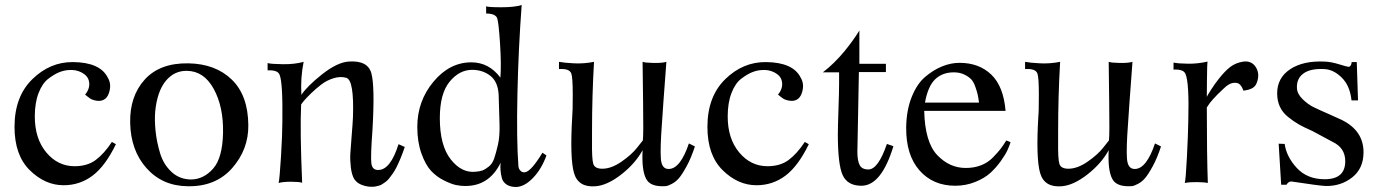

<svg xmlns="http://www.w3.org/2000/svg" viewBox="-20 -730 5509 767"><path d="M443 -154Q401 -67 350 -28.5Q299 10 234 10Q160 10 99 -50Q38 -110 38 -223Q38 -344 109 -413.5Q180 -483 272 -482Q381 -481 411 -419Q426 -394 416 -361Q406 -328 376 -327Q365 -327 355 -330Q345 -333 340 -336.5Q335 -340 328 -345.5Q321 -351 320 -352Q342 -379 335 -407Q330 -428 306 -440.5Q282 -453 253 -450Q235 -449 215.5 -441Q196 -433 172.5 -415Q149 -397 134 -358Q119 -319 119 -265Q119 -176 165 -121Q211 -66 278 -66Q329 -66 362.5 -91Q396 -116 427 -163Z M972 -230Q973 -133 907.5 -58.5Q842 16 730 14Q629 13 565.5 -58Q502 -129 500 -240Q498 -346 558.5 -412.5Q619 -479 733 -477Q841 -475 906 -412Q971 -349 972 -230ZM871 -200Q873 -303 834 -374.5Q795 -446 727 -447Q676 -448 642 -406.5Q608 -365 600 -285Q597 -249 601.5 -206Q606 -163 619.5 -118Q633 -73 665.5 -43Q698 -13 744 -13Q794 -14 831.5 -56.5Q869 -99 871 -200Z M1597 -143Q1589 -119 1580.5 -98.5Q1572 -78 1564.5 -63Q1557 -48 1548.5 -36Q1540 -24 1533.5 -16Q1527 -8 1518.5 -2Q1510 4 1505 7Q1500 10 1492.5 12Q1485 14 1482 14.5Q1479 15 1473 16H1467Q1449 17 1427.5 9.5Q1406 2 1395 -15Q1385 -32 1381.5 -61.5Q1378 -91 1379.5 -116.5Q1381 -142 1385 -190Q1389 -238 1390 -262Q1395 -409 1364 -419Q1340 -426 1312.5 -417.5Q1285 -409 1263 -392Q1241 -375 1222.5 -357Q1204 -339 1193 -326L1183 -313Q1178 -211 1187 0Q1175 -4 1142.5 -4Q1110 -4 1093 1Q1097 -15 1102.5 -104.5Q1108 -194 1108 -246Q1110 -400 1097 -431Q1090 -451 1049 -449V-478Q1064 -474 1111 -473.5Q1158 -473 1193 -483Q1180 -420 1184 -351Q1207 -386 1266.5 -433Q1326 -480 1371 -484Q1449 -490 1463.5 -437.5Q1478 -385 1468 -212Q1460 -105 1463.5 -77.5Q1467 -50 1492 -51Q1540 -52 1572 -154Z M2163 -109Q2143 -54 2109 -19Q2075 16 2042 17Q2018 17 2003.5 7Q1989 -3 1985 -18Q1981 -33 1979.5 -49.5Q1978 -66 1980 -80Q1934 14 1837 13Q1820 13 1801 9Q1782 5 1753 -9.5Q1724 -24 1702 -47.5Q1680 -71 1663.5 -117Q1647 -163 1647 -223Q1647 -326 1711.5 -403.5Q1776 -481 1863 -481Q1933 -481 1979 -420Q1983 -472 1977.5 -556.5Q1972 -641 1966 -658Q1958 -676 1922 -676V-705Q1929 -701 1982.5 -701Q2036 -701 2064 -710Q2051 -537 2047 -354Q2043 -171 2051 -66Q2052 -55 2059.5 -47.5Q2067 -40 2078 -42Q2102 -46 2147 -120ZM1972 -352Q1969 -404 1938.5 -427.5Q1908 -451 1866 -451Q1815 -451 1776 -403.5Q1737 -356 1737 -258Q1737 -149 1780.5 -93.5Q1824 -38 1880 -44Q1896 -45 1907 -49Q1918 -53 1932.5 -64.5Q1947 -76 1954 -96.5Q1961 -117 1969 -151Q1977 -185 1975.5 -234Q1974 -283 1972 -352Z M2756 -145Q2741 -99 2723 -66Q2705 -33 2692 -18Q2679 -3 2663 5Q2647 13 2641 13.5Q2635 14 2626 14Q2576 14 2561 -16Q2543 -50 2547 -130Q2518 -77 2462.5 -33.5Q2407 10 2360 14Q2290 20 2273 -39Q2256 -98 2266 -266Q2268 -282 2268 -352Q2268 -422 2262 -437Q2254 -457 2213 -454V-483Q2233 -479 2273 -477Q2313 -475 2353 -483Q2345 -347 2345 -203Q2345 -190 2345 -167Q2344 -95 2350 -75.5Q2356 -56 2386 -56Q2422 -56 2462.5 -84Q2503 -112 2525 -140L2548 -169Q2551 -192 2549 -322.5Q2547 -453 2547 -483Q2558 -479 2592 -478.5Q2626 -478 2642 -483Q2642 -481 2638.5 -435Q2635 -389 2630.5 -327.5Q2626 -266 2624 -232Q2617 -139 2620 -96.5Q2623 -54 2652 -55Q2698 -56 2732 -157Z M3211 -154Q3169 -67 3118 -28.5Q3067 10 3002 10Q2928 10 2867 -50Q2806 -110 2806 -223Q2806 -344 2877 -413.5Q2948 -483 3040 -482Q3149 -481 3179 -419Q3194 -394 3184 -361Q3174 -328 3144 -327Q3133 -327 3123 -330Q3113 -333 3108 -336.5Q3103 -340 3096 -345.5Q3089 -351 3088 -352Q3110 -379 3103 -407Q3098 -428 3074 -440.5Q3050 -453 3021 -450Q3003 -449 2983.5 -441Q2964 -433 2940.5 -415Q2917 -397 2902 -358Q2887 -319 2887 -265Q2887 -176 2933 -121Q2979 -66 3046 -66Q3097 -66 3130.5 -91Q3164 -116 3195 -163Z M3549 -146Q3501 12 3421 12Q3366 12 3346.5 -30Q3327 -72 3327 -194Q3327 -221 3329.5 -292.5Q3332 -364 3332 -395V-441H3267Q3313 -476 3354 -526Q3387 -566 3413 -608V-475H3519V-442H3411V-438Q3411 -413 3408 -278Q3405 -143 3405 -123Q3405 -89 3414 -71Q3423 -53 3449 -53Q3488 -53 3523 -155Z M4017 -162Q4013 -149 4005 -131Q3997 -113 3978 -86.5Q3959 -60 3936 -39Q3913 -18 3875.5 -3Q3838 12 3796 12Q3707 12 3653 -49.5Q3599 -111 3600 -221Q3601 -290 3622 -342.5Q3643 -395 3676 -423Q3709 -451 3744 -465Q3779 -479 3813 -479Q3891 -479 3940 -432Q3989 -385 3997 -287H3672Q3675 -162 3724 -110.5Q3773 -59 3838 -59Q3871 -59 3898.5 -69.5Q3926 -80 3946 -100.5Q3966 -121 3976.5 -134.5Q3987 -148 4000 -169ZM3891 -320Q3888 -342 3885.5 -353Q3883 -364 3876 -384Q3869 -404 3859 -414Q3849 -424 3831.5 -432.5Q3814 -441 3790 -441Q3745 -441 3716 -413.5Q3687 -386 3675 -320Z M4618 -145Q4603 -99 4585 -66Q4567 -33 4554 -18Q4541 -3 4525 5Q4509 13 4503 13.5Q4497 14 4488 14Q4438 14 4423 -16Q4405 -50 4409 -130Q4380 -77 4324.5 -33.5Q4269 10 4222 14Q4152 20 4135 -39Q4118 -98 4128 -266Q4130 -282 4130 -352Q4130 -422 4124 -437Q4116 -457 4075 -454V-483Q4095 -479 4135 -477Q4175 -475 4215 -483Q4207 -347 4207 -203Q4207 -190 4207 -167Q4206 -95 4212 -75.5Q4218 -56 4248 -56Q4284 -56 4324.5 -84Q4365 -112 4387 -140L4410 -169Q4413 -192 4411 -322.5Q4409 -453 4409 -483Q4420 -479 4454 -478.5Q4488 -478 4504 -483Q4504 -481 4500.5 -435Q4497 -389 4492.5 -327.5Q4488 -266 4486 -232Q4479 -139 4482 -96.5Q4485 -54 4514 -55Q4560 -56 4594 -157Z M5000 -398Q4997 -390 4991.5 -384.5Q4986 -379 4979 -376Q4972 -373 4967 -371.5Q4962 -370 4955 -369Q4948 -368 4947 -368Q4942 -383 4933.5 -392Q4925 -401 4907 -399Q4889 -397 4867 -375Q4843 -353 4826.5 -334.5Q4810 -316 4806 -308L4801 -301Q4801 -109 4805 1Q4794 -2 4762.5 -2.5Q4731 -3 4713 1Q4717 -14 4721.5 -102.5Q4726 -191 4727 -248Q4731 -399 4716 -434Q4709 -454 4668 -452V-480Q4687 -476 4726 -475.5Q4765 -475 4804 -484Q4802 -473 4801.5 -409Q4801 -345 4801 -343Q4802 -347 4818.5 -372.5Q4835 -398 4848 -414Q4873 -446 4894.5 -462.5Q4916 -479 4947 -484Q4981 -488 4997.5 -460.5Q5014 -433 5000 -398Z M5427 -122Q5427 -57 5382 -21.5Q5337 14 5276 13Q5251 12 5139 -5Q5128 -6 5119 8H5098L5088 -156L5112 -155Q5119 -104 5160.5 -59Q5202 -14 5272 -14Q5354 -14 5354 -86Q5354 -140 5302 -164L5224 -206Q5190 -221 5169.5 -232.5Q5149 -244 5126 -262.5Q5103 -281 5092.5 -304.5Q5082 -328 5082 -357Q5082 -419 5134 -453.5Q5186 -488 5272 -484Q5298 -483 5330 -473Q5362 -463 5368 -463Q5372 -463 5375 -467.5Q5378 -472 5379 -477Q5380 -482 5379 -482H5400L5405 -329H5379Q5373 -387 5340.5 -419.5Q5308 -452 5271 -454Q5215 -457 5187 -436.5Q5159 -416 5161 -378Q5162 -355 5183.5 -334Q5205 -313 5227.5 -302Q5250 -291 5289 -274Q5328 -257 5340 -251Q5427 -208 5427 -122Z"/></svg>

Font: GFS Artemisia
Style: Regular
Weight: 400
Designer: Takis Katsoulidis and George D. Matthiopoulos
Foundry: Takis Katsoulidis and George D. Matthiopoulos
Version: Version 1.0